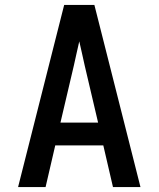

<svg xmlns="http://www.w3.org/2000/svg" viewBox="-20 -755 640 775"><path d="M53 0 239 -735H361L547 0H436L397 -168H203L164 0ZM224 -260H376L322 -490Q317 -515 311 -539.5Q305 -564 300 -588Q295 -564 289 -539.5Q283 -515 278 -490Z"/></svg>

Font: Iosevka Aile Semibold
Style: Regular
Weight: 600
Designer: Belleve Invis
Foundry: Belleve Invis
Version: Version 31.1.0; ttfautohint (v1.8.4)